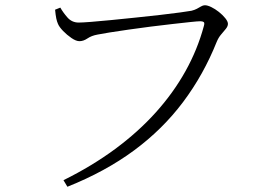

<svg xmlns="http://www.w3.org/2000/svg" viewBox="-20 -697 1040 732"><path d="M222 -10Q331 -64 419 -129Q507 -194 574 -268.5Q641 -343 687 -425.5Q733 -508 757 -597Q761 -610 756.5 -613Q752 -616 744 -616Q734 -616 706 -613Q678 -610 638 -605.5Q598 -601 554.5 -595.5Q511 -590 469.5 -584Q428 -578 396.5 -573Q365 -568 351 -565Q329 -561 313.5 -550.5Q298 -540 283 -540Q270 -540 252.5 -552Q235 -564 220.5 -579Q206 -594 201 -606Q197 -615 194.5 -627Q192 -639 190 -660L210 -668Q220 -650 237 -630.5Q254 -611 280 -611Q293 -611 326 -613.5Q359 -616 404 -620.5Q449 -625 497.5 -630Q546 -635 590 -640Q634 -645 666.5 -649.5Q699 -654 710 -656Q722 -659 730.5 -663.5Q739 -668 746.5 -672.5Q754 -677 761 -677Q771 -677 785.5 -670Q800 -663 814.5 -651.5Q829 -640 839 -627.5Q849 -615 849 -606Q849 -597 841 -587Q833 -577 823 -565.5Q813 -554 806 -537Q756 -412 678 -308Q600 -204 491 -123.5Q382 -43 237 15Z"/></svg>

Font: Noto Serif JP ExtraLight Light
Style: Regular
Weight: 300
Version: Version 2.003-H1;hotconv 1.1.1;makeotfexe 2.6.0